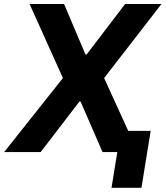

<svg xmlns="http://www.w3.org/2000/svg" viewBox="-37 -747 813 943"><path d="M277.7 -727.3 382.8 -479.4H388.5L577.4 -727.3H756L474.4 -363.6L640.3 0H466.6L358.7 -248.2H353L162.6 0H-16.7L272 -363.6L108.3 -727.3ZM703.1 -104.4 657.7 175.4H510.7L556.1 -104.4Z"/></svg>

Font: Inter UI
Style: Bold Italic
Weight: 700
Italic angle: 9.39999°
Designer: Rasmus Andersson
Foundry: rsms
Version: 3.2;8d6f07862